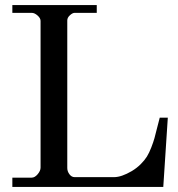

<svg xmlns="http://www.w3.org/2000/svg" viewBox="-20 -742 707 762"><path d="M29 -37H106Q118 -37 129.5 -50.5Q141 -64 141 -77V-659Q141 -670 129 -680.5Q117 -691 106 -691H29V-722H364V-691H276Q268 -691 257.5 -681.5Q247 -672 247 -661V-75Q247 -62 255.5 -50.5Q264 -39 276 -39H433Q462 -39 503 -63Q523 -75 538.5 -90.5Q554 -106 563 -120.5Q572 -135 580.5 -157Q589 -179 593 -193.5Q597 -208 603.5 -234.5Q610 -261 614 -275H646L628 0H29Z"/></svg>

Font: Academico
Style: Regular
Weight: 400
Foundry: Steinberg Media Technologies GmbH
Version: Version 0.902